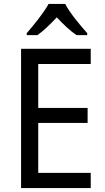

<svg xmlns="http://www.w3.org/2000/svg" viewBox="-20 -964 540 984"><path d="M314 -944H229C205 -899 154 -837 117 -794V-784H172C203 -806 237 -839 271 -875C305 -839 339 -806 372 -784H427V-794C391 -834 337 -899 314 -944ZM445 0V-78H176V-334H429V-411H176V-636H445V-714H88V0Z"/></svg>

Font: Noto Sans Gurmukhi UI SemiCondensed
Style: Regular
Weight: 400
Width: 4
Designer: Jelle Bosma - Monotype Design Team
Foundry: Monotype Imaging Inc.
Version: Version 2.004